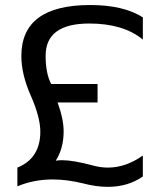

<svg xmlns="http://www.w3.org/2000/svg" viewBox="-20 -723 634 760"><path d="M48.8 -59.6Q139.6 -96.2 139.6 -201.7Q139.6 -258.8 102.1 -343.8Q64.5 -428.7 64.5 -501.5Q64.5 -703.1 336.9 -703.1Q468.8 -703.1 545.4 -654.3V-566.4Q468.3 -629.9 333.5 -629.9Q160.6 -629.9 160.6 -502.4Q160.6 -432.1 182.6 -390.6H366.2V-317.4H208Q231.9 -252 231.9 -203.1Q231.9 -136.2 200.7 -86.9Q211.4 -88.9 225.6 -88.9Q270 -88.9 348.1 -67.9Q377.9 -59.6 407.2 -59.6Q478 -59.6 545.4 -107.4V-24.4Q486.8 16.6 406.7 16.6Q360.8 16.6 308.6 2.9Q245.6 -12.7 188.5 -12.7Q113.8 -12.7 48.8 14.6Z"/></svg>

Font: Voltera
Style: Regular
Weight: 400
Designer: Bernd Montag
Version: Version 1.301